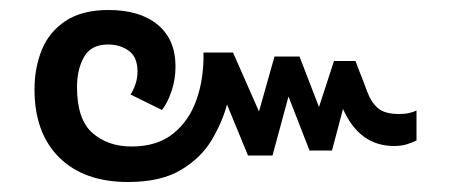

<svg xmlns="http://www.w3.org/2000/svg" viewBox="-20 -434 912 384"><path d="M236 -70Q148 -70 98.5 -119Q49 -168 49 -255Q49 -298 63.5 -334Q78 -370 111 -392Q144 -414 197 -414Q260 -414 295.5 -384.5Q331 -355 331 -301Q331 -275 323 -251.5Q315 -228 304 -214L241 -245Q246 -252 250.5 -264.5Q255 -277 255 -291Q255 -320 237.5 -332.5Q220 -345 196 -345Q162 -345 148 -320Q134 -295 134 -260Q134 -195 165 -168Q196 -141 243 -141Q294 -141 326 -166.5Q358 -192 373 -234.5Q388 -277 387 -329H446L498 -211L529 -321H579L618 -220L648 -312H691L697 -296Q707 -271 714.5 -250.5Q722 -230 735.5 -218Q749 -206 778 -206Q790 -206 798.5 -208Q807 -210 813 -213V-153Q805 -149 794 -145.5Q783 -142 768 -142Q699 -142 666 -216L644 -133H599L557 -241L525 -123H476L434 -225Q425 -191 404 -155Q383 -119 342.5 -94.5Q302 -70 236 -70Z"/></svg>

Font: Noto Sans Living
Style: Regular
Weight: 400
Designer: Monotype Design Team
Foundry: Monotype Imaging Inc.
Version: Version 2.013; ttfautohint (v1.8.4.7-5d5b)